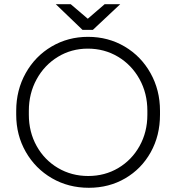

<svg xmlns="http://www.w3.org/2000/svg" viewBox="-20 -875 838 912"><path d="M57 -330V-349Q57 -447 102 -527.5Q147 -608 225 -654Q303 -700 398 -700Q494 -700 572 -654Q650 -608 695 -527.5Q740 -447 740 -349V-330Q740 -231 696 -152Q652 -73 575 -28Q498 17 402 17Q305 17 226.5 -28.5Q148 -74 102.5 -153.5Q57 -233 57 -330ZM680 -330V-349Q680 -432 642.5 -499.5Q605 -567 540.5 -605.5Q476 -644 397 -644Q319 -644 255 -605Q191 -566 154 -498.5Q117 -431 117 -349V-330Q117 -248 154 -181.5Q191 -115 255.5 -77Q320 -39 399 -39Q478 -39 542 -77Q606 -115 643 -181.5Q680 -248 680 -330ZM316 -855 397 -786 477 -855H551L421 -733H372L245 -855Z"/></svg>

Font: Bellota Text
Style: Regular
Weight: 400
Designer: Kemie Guaida
Foundry: Kemie Guaida
Version: Version 4.001